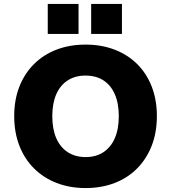

<svg xmlns="http://www.w3.org/2000/svg" viewBox="-20 -942 867 973"><path d="M414 11Q333 11 266.5 -15Q200 -41 152 -89Q104 -137 78 -204Q52 -271 52 -354Q52 -436 78 -502.5Q104 -569 152 -617Q200 -665 266.5 -690.5Q333 -716 414 -716Q494 -716 560.5 -690.5Q627 -665 675 -617.5Q723 -570 749 -503Q775 -436 775 -354Q775 -271 749 -204Q723 -137 675 -88.5Q627 -40 560.5 -14.5Q494 11 414 11ZM414 -146Q467 -146 504.5 -171Q542 -196 562 -242Q582 -288 582 -353Q582 -418 562 -464Q542 -510 504.5 -534.5Q467 -559 413 -559Q361 -559 323 -534.5Q285 -510 265 -464Q245 -418 245 -353Q245 -288 265 -242Q285 -196 323 -171Q361 -146 414 -146ZM442 -770V-922H598V-770ZM222 -770V-922H378V-770Z"/></svg>

Font: Nunito Sans 10pt Black
Style: Regular
Weight: 900
Designer: Vernon Adams
Foundry: Vernon Adams
Version: Version 3.101;gftools[0.9.27]